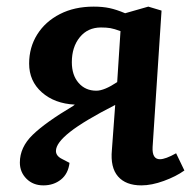

<svg xmlns="http://www.w3.org/2000/svg" viewBox="-20 -546 586 580"><path d="M328 -229Q234 -181 191.5 -147.5Q149 -114 149 -90Q149 -75 167 -66L190 -54Q186 -21 164 -3.5Q142 14 111 14Q80 14 60 -6Q40 -26 40 -55Q40 -101 78.5 -138.5Q117 -176 201 -226L206 -230Q145 -233 106.5 -267Q68 -301 68 -354Q68 -403 92.5 -442Q117 -481 161 -503.5Q205 -526 263 -526Q290 -526 311 -521.5Q332 -517 358 -506L428 -526L468 -514L441 -102Q439 -65 463 -65Q480 -65 512 -83L537 -31Q512 -13 475 0.5Q438 14 407 14Q360 14 336.5 -13Q313 -40 318 -93ZM344 -452Q325 -459 313.5 -461Q302 -463 285 -463Q245 -463 221 -433.5Q197 -404 197 -358Q197 -319 217.5 -295.5Q238 -272 271 -272Q295 -272 334 -298Z"/></svg>

Font: Literata 12pt SemiBold
Style: Italic
Weight: 600
Italic angle: -2°
Designer: Latin by Veronika Burian and Jose Scaglione. Greek by Irene Vlachou. Cyrillic by Vera Evstafieva
Foundry: TypeTogether
Version: Version 3.002